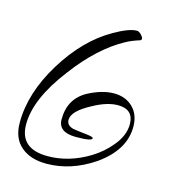

<svg xmlns="http://www.w3.org/2000/svg" viewBox="-94 -563 686 757"><g transform="rotate(15 249.5 -184.5)"><path d="M163 115Q97 115 59 82Q20 49 20 -15Q20 -136 98 -263Q176 -390 282 -450Q341 -484 373 -484Q381 -484 390 -475Q400 -465 400 -458Q400 -453 395 -451Q379 -446 365.5 -440.5Q352 -435 341 -429Q239 -374 148 -252Q46 -119 46 -15Q46 85 160 85Q247 85 329 35Q373 8 404 -30Q441 -74 441 -120Q441 -181 377 -181Q333 -181 277 -150Q203 -111 203 -75Q203 -52 231 -45Q238 -44 251.5 -42Q265 -40 285 -38Q314 -35 314 -29Q314 -17 248 -17Q176 -17 176 -70Q176 -155 247 -193Q303 -222 350 -222Q398 -222 428 -192Q457 -163 457 -114Q457 -19 356 52Q263 115 163 115Z"/></g></svg>

Font: Ole
Style: Regular
Weight: 400
Designer: Robert E. Leuschke
Foundry: Robert E. Leuschke
Version: Version 1.010; ttfautohint (v1.8.3)